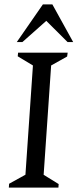

<svg xmlns="http://www.w3.org/2000/svg" viewBox="-20 -851 352 871"><path d="M20.1 0 21.3 -17.4 95.4 -58.4 129.4 -554 60.4 -595.6 62.1 -612H287L284.5 -594.6L212 -554L178 -58L246.1 -16L245 0ZM56.1 -660.1 174.5 -831H217.6L312 -660.1H286.6L190 -756.4L81.5 -660.1Z"/></svg>

Font: Ancizar Serif Light
Style: Italic
Weight: 300
Italic angle: -4°
Designer: Cesar Puertas, Viviana Monsalve, Julian Moncada, Julian Prieto, Jose Castro, Felipe Aragon, Mariel Hernandez, Sara Alarc
Version: Version 8.100